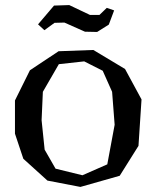

<svg xmlns="http://www.w3.org/2000/svg" viewBox="-20 -717 616 757"><path d="M39 -190V-321L98 -440L211 -515L348 -520L473 -445L538 -325L526 -142L452 -24L297 20L167 -5L72 -91ZM149 -355 144 -243 156 -127 199 -52 305 -26 403 -69 432 -225 422 -355 385 -438 312 -475 212 -464ZM155 -598 130 -621 193 -695 253 -697 335 -658H372L401 -686L430 -676L409 -620L363 -591L315 -592L234 -628L195 -627Z"/></svg>

Font: Alike Angular
Style: Regular
Weight: 400
Designer: Sveta Sebyakina
Foundry: Cyreal (www.cyreal.org)
Version: Version 1.300; ttfautohint (v1.8.4.7-5d5b)